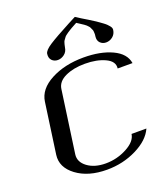

<svg xmlns="http://www.w3.org/2000/svg" viewBox="-178 -1144 1107 1268"><g transform="rotate(-20 376.0 -510.5)"><path d="M752 -604.5H647.5Q654.3 -653.3 595.7 -680.7Q537.1 -708 454.1 -708Q373 -708 315.9 -681.2Q258.8 -654.3 252 -604.5L190.4 -167Q183.6 -115.2 232.9 -78.6Q282.2 -42 360.4 -42Q439.5 -42 509.3 -79.1Q579.1 -116.2 585.9 -167H690.4Q658.2 -94.7 562.5 -47.4Q466.8 0 354.5 0Q223.6 0 141.6 -61Q59.6 -122.1 71.3 -208L121.1 -562.5Q132.8 -647.5 230 -698.7Q327.1 -750 460 -750Q578.1 -750 659.7 -711.9Q741.2 -673.8 752 -604.5ZM493.2 -981.4Q490.2 -979.5 473.6 -970.7Q457 -961.9 454.1 -960Q451.2 -958 438 -950.2Q424.8 -942.4 421.9 -939.9Q418.9 -937.5 408.7 -930.2Q398.4 -922.9 395.5 -918Q392.6 -913.1 386.2 -905.3Q379.9 -897.5 377.4 -890.6Q375 -883.8 372.6 -874.5Q370.1 -865.2 368.2 -854.5Q364.3 -825.2 342.8 -808.6Q321.3 -792 296.9 -792Q271.5 -792 255.4 -808.6Q239.3 -825.2 243.2 -854.5Q246.1 -877.9 293.9 -908.7Q341.8 -939.5 445.3 -994.1Q480.5 -1011.7 498 -1021.5Q513.7 -1010.7 537.1 -996.6Q560.5 -982.4 575.2 -973.6Q589.8 -964.8 608.4 -952.6Q627 -940.4 638.2 -932.6Q649.4 -924.8 662.6 -915Q675.8 -905.3 683.1 -897.9Q690.4 -890.6 696.8 -882.8Q703.1 -875 705.6 -868.2Q708 -861.3 707 -854.5Q703.1 -825.2 682.1 -808.6Q661.1 -792 635.7 -792Q611.3 -792 594.7 -808.6Q578.1 -825.2 582 -854.5Q584 -865.2 583.5 -874.5Q583 -883.8 582.5 -890.6Q582 -897.5 577.6 -905.3Q573.2 -913.1 571.8 -918Q570.3 -922.9 563 -930.2Q555.7 -937.5 553.2 -940.4Q550.8 -943.4 540 -950.7Q529.3 -958 525.9 -960Q522.5 -961.9 509.8 -970.7Q497.1 -979.5 493.2 -981.4Z"/></g></svg>

Font: okolaks
Style: BoldItalic
Weight: 600
Width: 8
Italic angle: -8°
Version: Version 000.6.0